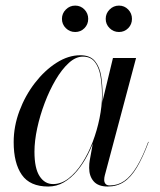

<svg xmlns="http://www.w3.org/2000/svg" viewBox="-20 -672 584 702"><path d="M156.5 10Q89.5 10 59.8 -32.8Q30 -75.5 30 -152.5Q30 -210 51 -266.2Q72 -322.5 107.5 -368.5Q143 -414.5 186.2 -442.2Q229.5 -470 273.5 -470Q309.5 -470 327 -448.8Q344.5 -427.5 349.8 -394Q355 -360.5 355 -324Q355 -291 348.8 -253.5Q342.5 -216 330.5 -178.5Q318.5 -141 301.2 -107.2Q284 -73.5 261.8 -47Q239.5 -20.5 213.2 -5.2Q187 10 156.5 10ZM174 1Q204 1 230.8 -19.8Q257.5 -40.5 280 -75.2Q302.5 -110 318.8 -152.8Q335 -195.5 344 -240Q353 -284.5 353 -324Q353 -363 347.2 -395Q341.5 -427 326.2 -446Q311 -465 283 -465Q257 -465 231.5 -441.8Q206 -418.5 183.5 -380.2Q161 -342 143.5 -295.8Q126 -249.5 116 -203Q106 -156.5 106 -117.5Q106 -56.5 124.8 -27.8Q143.5 1 174 1ZM374 10Q339 10 322.5 -9Q306 -28 306 -58Q306 -66.5 306.5 -73.2Q307 -80 308 -85L319.5 -148.5L342 -222.5L355 -302.5L393 -460H477.5L363 -30Q361 -22.5 361 -14Q361 -5.5 365.8 0.2Q370.5 6 381.5 6Q410.5 6 434.2 -10.2Q458 -26.5 479.5 -61.8Q501 -97 522 -153.5L523.5 -153Q502 -95.5 480.2 -59.5Q458.5 -23.5 433 -6.8Q407.5 10 374 10ZM415 -555Q395 -555 380.8 -569Q366.5 -583 366.5 -603Q366.5 -623 380.8 -637.2Q395 -651.5 415 -651.5Q435 -651.5 448.8 -637.2Q462.5 -623 462.5 -603Q462.5 -583 448.8 -569Q435 -555 415 -555ZM255 -555Q235 -555 220.8 -569Q206.5 -583 206.5 -603Q206.5 -623 220.8 -637.2Q235 -651.5 255 -651.5Q275 -651.5 288.8 -637.2Q302.5 -623 302.5 -603Q302.5 -583 288.8 -569Q275 -555 255 -555Z"/></svg>

Font: Bodoni Moda 96pt
Style: Italic
Weight: 400
Italic angle: -13°
Version: Version 2.004